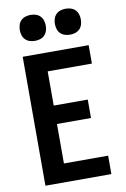

<svg xmlns="http://www.w3.org/2000/svg" viewBox="-103 -1018 705 1078"><g transform="rotate(-10 250.0 -479.5)"><path d="M66 0V-735H442V-630H190V-435H384V-330H190V-105H442V0ZM350 -811Q335 -811 320.5 -815.5Q306 -820 295.5 -830.5Q285 -841 280.5 -855.5Q276 -870 276 -885Q276 -900 280.5 -914.5Q285 -929 295.5 -939.5Q306 -950 320.5 -954.5Q335 -959 350 -959Q365 -959 379.5 -954.5Q394 -950 404.5 -939.5Q415 -929 419.5 -914.5Q424 -900 424 -885Q424 -870 419.5 -855.5Q415 -841 404.5 -830.5Q394 -820 379.5 -815.5Q365 -811 350 -811ZM150 -811Q135 -811 120.5 -815.5Q106 -820 95.5 -830.5Q85 -841 80.5 -855.5Q76 -870 76 -885Q76 -900 80.5 -914.5Q85 -929 95.5 -939.5Q106 -950 120.5 -954.5Q135 -959 150 -959Q165 -959 179.5 -954.5Q194 -950 204.5 -939.5Q215 -929 219.5 -914.5Q224 -900 224 -885Q224 -870 219.5 -855.5Q215 -841 204.5 -830.5Q194 -820 179.5 -815.5Q165 -811 150 -811Z"/></g></svg>

Font: Iosevka Term Curly Extrabold
Style: Regular
Weight: 800
Designer: Belleve Invis
Foundry: Belleve Invis
Version: Version 32.3.0